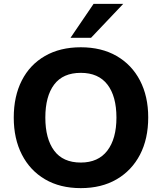

<svg xmlns="http://www.w3.org/2000/svg" viewBox="-20 -960 835 991"><path d="M51 -353Q51 -463 92.5 -544.5Q134 -626 212 -671Q290 -716 397 -716Q504 -716 582 -671Q660 -626 702.5 -544.5Q745 -463 745 -354Q745 -243 702.5 -161.5Q660 -80 582 -34.5Q504 11 397 11Q290 11 212.5 -34.5Q135 -80 93 -162Q51 -244 51 -353ZM214 -353Q214 -244 259.5 -182.5Q305 -121 397 -121Q487 -121 534 -182.5Q581 -244 581 -353Q581 -463 534.5 -523.5Q488 -584 397 -584Q305 -584 259.5 -523.5Q214 -463 214 -353ZM344 -765 463 -940H616L450 -765Z"/></svg>

Font: Mulish ExtraLight ExtraBold
Style: Regular
Weight: 800
Version: Version 3.603